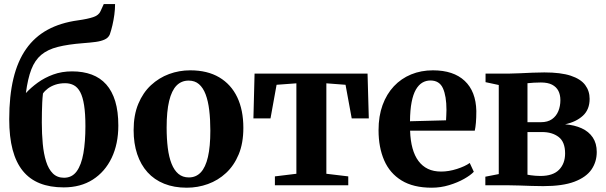

<svg xmlns="http://www.w3.org/2000/svg" viewBox="-20 -884 2890 916"><path d="M284 10Q218.5 10 169.8 -9.5Q121 -29 88.8 -68.8Q56.5 -108.5 40.2 -169.8Q24 -231 24 -315Q24 -426 44 -509.2Q64 -592.5 104.5 -650.2Q145 -708 206.8 -741.8Q268.5 -775.5 352.5 -787Q399 -793.5 425.2 -802.5Q451.5 -811.5 459.5 -830.5L475 -864.5H529Q529 -839.5 525.5 -813.8Q522 -788 516.5 -764.2Q511 -740.5 504 -720Q497.5 -704 480 -695.8Q462.5 -687.5 436.2 -684Q410 -680.5 376 -678Q304.5 -672.5 256 -660.2Q207.5 -648 177 -622.5Q146.5 -597 129.5 -553Q112.5 -509 103.5 -440Q127.5 -466 160.2 -489.8Q193 -513.5 234 -528.5Q275 -543.5 324 -543.5Q376.5 -543.5 417.5 -528.2Q458.5 -513 486.8 -481.2Q515 -449.5 529.8 -400.8Q544.5 -352 544.5 -285Q544.5 -197.5 512.8 -131Q481 -64.5 422.8 -27.2Q364.5 10 284 10ZM285.5 -36Q323.5 -36 345.8 -66.5Q368 -97 377.8 -152.5Q387.5 -208 387.5 -282Q387.5 -342 381.2 -381.8Q375 -421.5 362.8 -444.5Q350.5 -467.5 332.5 -477.2Q314.5 -487 291 -487Q265 -487 244.2 -480Q223.5 -473 208.5 -461.8Q193.5 -450.5 185 -438Q182.5 -417 181.5 -395Q180.5 -373 180 -349.2Q179.5 -325.5 179.5 -300Q179.5 -245.5 184 -197.8Q188.5 -150 200 -113.5Q211.5 -77 232.2 -56.5Q253 -36 285.5 -36Z M617.5 -263Q617.5 -335 639.8 -388.5Q662 -442 700.2 -477.5Q738.5 -513 786.8 -530.8Q835 -548.5 887.5 -548.5Q969.5 -548.5 1026 -515Q1082.5 -481.5 1111.8 -420.2Q1141 -359 1141 -274Q1141 -201 1118.8 -147.5Q1096.5 -94 1058.5 -58.8Q1020.5 -23.5 972 -6Q923.5 11.5 871 11.5Q810.5 11.5 763.2 -7.5Q716 -26.5 683.8 -62.2Q651.5 -98 634.5 -148.8Q617.5 -199.5 617.5 -263ZM881 -37.5Q915 -37.5 937.8 -61.5Q960.5 -85.5 972 -135Q983.5 -184.5 983.5 -261Q983.5 -314.5 978.2 -358.2Q973 -402 961 -433.8Q949 -465.5 929.2 -482.5Q909.5 -499.5 880 -499.5Q845.5 -499.5 822.2 -475.8Q799 -452 787 -402.5Q775 -353 775 -275.5Q775 -222 780.5 -178.2Q786 -134.5 798.5 -103Q811 -71.5 831.2 -54.5Q851.5 -37.5 881 -37.5Z M1291.5 0V-42.5L1394 -55V-486.5L1299.5 -479.5L1270.5 -319H1189L1194.5 -533H1733.5L1739.5 -319H1658L1628.5 -479.5L1537 -486.5V-55L1641.5 -42.5V0Z M2039.5 11.5Q1952 11.5 1895.8 -23Q1839.5 -57.5 1812.8 -119.2Q1786 -181 1786 -263Q1786 -330 1805.2 -382.8Q1824.5 -435.5 1859.2 -472.5Q1894 -509.5 1941.5 -529Q1989 -548.5 2045.5 -548.5Q2143.5 -548.5 2197 -498.2Q2250.5 -448 2252.5 -354.5Q2252.5 -322 2250.5 -298.8Q2248.5 -275.5 2245 -260.5H1936.5Q1938 -213 1948 -176.8Q1958 -140.5 1976.5 -115.8Q1995 -91 2021.8 -78.2Q2048.5 -65.5 2084.5 -65.5Q2121 -65.5 2160 -78Q2199 -90.5 2221 -106.5L2240.5 -64.5Q2225 -48 2194 -30.5Q2163 -13 2122.8 -0.8Q2082.5 11.5 2039.5 11.5ZM1936 -305.5 2108 -310Q2109 -322.5 2109.2 -334.8Q2109.5 -347 2110 -359.5Q2110 -425.5 2093.2 -462.8Q2076.5 -500 2033.5 -500Q2012.5 -500 1995 -489.8Q1977.5 -479.5 1964.2 -456.8Q1951 -434 1943.8 -396.8Q1936.5 -359.5 1936 -305.5Z M2571.5 4Q2545 4 2515.5 3Q2486 2 2458 1Q2430 0 2409.5 0H2295.5V-41L2359.5 -53.5V-478.5L2296.5 -492V-533H2412.5Q2432 -533 2460.5 -534.5Q2489 -536 2520 -537.2Q2551 -538.5 2577 -538.5Q2655.5 -538.5 2703 -522.8Q2750.5 -507 2771.8 -478.5Q2793 -450 2793 -412.5Q2793 -361.5 2761 -332Q2729 -302.5 2676 -291Q2721 -287.5 2755 -272Q2789 -256.5 2808 -228.2Q2827 -200 2827 -159Q2827 -112 2801.8 -75.2Q2776.5 -38.5 2720.5 -17.2Q2664.5 4 2571.5 4ZM2558 -44.5Q2618 -44.5 2647 -74Q2676 -103.5 2676 -152Q2676 -207 2645.2 -230.5Q2614.5 -254 2566.5 -254H2496.5V-50.5Q2503 -49 2512.8 -47.8Q2522.5 -46.5 2534.2 -45.5Q2546 -44.5 2558 -44.5ZM2496.5 -301H2560Q2593 -301 2613.5 -315.5Q2634 -330 2643.8 -354Q2653.5 -378 2653.5 -406Q2653.5 -432 2643.8 -450.8Q2634 -469.5 2613.8 -480Q2593.5 -490.5 2560.5 -490.5Q2543 -490.5 2526.8 -489.5Q2510.5 -488.5 2496.5 -487Z"/></svg>

Font: Merriweather 72pt
Style: Bold
Weight: 700
Version: Version 2.100